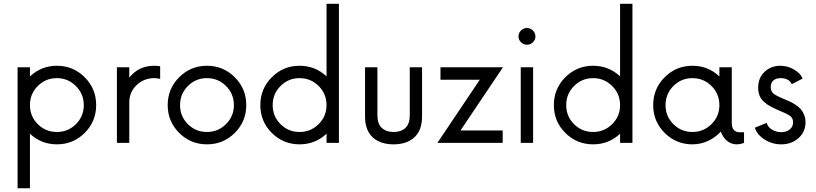

<svg xmlns="http://www.w3.org/2000/svg" viewBox="-20 -750 4285 1008"><path d="M278.8 -404.8Q364.3 -404.8 424.6 -344.5Q484.9 -284.2 484.9 -198.2Q484.9 -112.3 424.6 -52.2Q364.3 7.8 278.8 7.8Q196.8 7.8 137.2 -47.9V238.3H72.3V-397H137.2V-348.6Q197.3 -404.8 278.8 -404.8ZM278.8 -57.1Q337.4 -57.1 378.7 -98.4Q419.9 -139.6 419.9 -198.2Q419.9 -256.8 378.4 -298.3Q336.9 -339.8 278.8 -339.8Q219.7 -339.8 178.5 -298.6Q137.2 -257.3 137.2 -198.2Q137.2 -139.2 178.5 -98.1Q219.7 -57.1 278.8 -57.1Z M593.8 0V-397H658.7V-342.3Q707.5 -404.8 790.5 -404.8Q804.7 -404.8 820.8 -402.3V-335.9Q803.2 -339.8 790.5 -339.8Q735.4 -339.8 697 -303.2Q658.7 -266.6 658.7 -211.9V0Z M1066.4 7.8Q981 7.8 920.7 -52.2Q860.4 -112.3 860.4 -198.2Q860.4 -284.2 920.7 -344.5Q981 -404.8 1066.4 -404.8Q1152.3 -404.8 1212.6 -344.5Q1272.9 -284.2 1272.9 -198.2Q1272.9 -112.3 1212.6 -52.2Q1152.3 7.8 1066.4 7.8ZM1208 -198.2Q1208 -257.3 1166.5 -298.6Q1125 -339.8 1066.4 -339.8Q1007.8 -339.8 966.6 -298.6Q925.3 -257.3 925.3 -198.2Q925.3 -139.2 966.6 -98.1Q1007.8 -57.1 1066.4 -57.1Q1125 -57.1 1166.5 -98.4Q1208 -139.6 1208 -198.2Z M1694.3 -730H1759.3V0H1694.3V-47.9Q1634.8 7.8 1552.7 7.8Q1467.3 7.8 1407 -52.2Q1346.7 -112.3 1346.7 -198.2Q1346.7 -284.2 1407 -344.5Q1467.3 -404.8 1552.7 -404.8Q1634.8 -404.8 1694.3 -349.1ZM1694.3 -198.2Q1694.3 -257.3 1652.8 -298.6Q1611.3 -339.8 1552.7 -339.8Q1494.1 -339.8 1452.9 -298.6Q1411.6 -257.3 1411.6 -198.2Q1411.6 -139.2 1452.9 -98.1Q1494.1 -57.1 1552.7 -57.1Q1611.3 -57.1 1652.8 -98.4Q1694.3 -139.6 1694.3 -198.2Z M2046.4 7.8Q1976.6 7.8 1936.5 -29.3Q1896.5 -66.4 1896.5 -138.2V-397H1961.4V-145Q1961.4 -100.1 1984.4 -78.6Q2007.3 -57.1 2046.4 -57.1Q2085.9 -57.1 2108.6 -78.6Q2131.3 -100.1 2131.3 -145V-397H2195.8V-138.2Q2195.8 -66.4 2155.8 -29.3Q2115.7 7.8 2046.4 7.8Z M2620.6 -397 2397.5 -64.9H2619.1V0H2276.4L2499 -331.5H2292.5V-397Z M2702.1 -558.6Q2702.1 -577.1 2715.3 -590.1Q2728.5 -603 2746.6 -603Q2764.6 -603 2777.8 -590.1Q2791 -577.1 2791 -558.6Q2791 -541 2777.8 -528.1Q2764.6 -515.1 2746.6 -515.1Q2728.5 -515.1 2715.3 -528.1Q2702.1 -541 2702.1 -558.6ZM2713.9 0V-397H2778.8V0Z M3235.4 -730H3300.3V0H3235.4V-47.9Q3175.8 7.8 3093.8 7.8Q3008.3 7.8 2948 -52.2Q2887.7 -112.3 2887.7 -198.2Q2887.7 -284.2 2948 -344.5Q3008.3 -404.8 3093.8 -404.8Q3175.8 -404.8 3235.4 -349.1ZM3235.4 -198.2Q3235.4 -257.3 3193.8 -298.6Q3152.3 -339.8 3093.8 -339.8Q3035.2 -339.8 2993.9 -298.6Q2952.6 -257.3 2952.6 -198.2Q2952.6 -139.2 2993.9 -98.1Q3035.2 -57.1 3093.8 -57.1Q3152.3 -57.1 3193.8 -98.4Q3235.4 -139.6 3235.4 -198.2Z M3861.3 -55.7H3886.2V0Q3866.2 7.8 3848.1 7.8Q3818.8 7.8 3796.9 -10.5Q3774.9 -28.8 3764.2 -59.1Q3735.4 -27.8 3696.8 -10Q3658.2 7.8 3615.2 7.8Q3529.8 7.8 3469.5 -52.2Q3409.2 -112.3 3409.2 -198.2Q3409.2 -284.2 3469.5 -344.5Q3529.8 -404.8 3615.2 -404.8Q3697.8 -404.8 3756.8 -348.6V-397H3821.8V-105.5Q3821.8 -79.6 3833 -67.6Q3844.2 -55.7 3861.3 -55.7ZM3756.8 -198.2Q3756.8 -257.3 3715.3 -298.6Q3673.8 -339.8 3615.2 -339.8Q3556.6 -339.8 3515.4 -298.6Q3474.1 -257.3 3474.1 -198.2Q3474.1 -139.2 3515.4 -98.1Q3556.6 -57.1 3615.2 -57.1Q3673.8 -57.1 3715.3 -98.4Q3756.8 -139.6 3756.8 -198.2Z M4081.5 7.8Q4033.7 7.8 3993.9 -17.6Q3954.1 -43 3942.9 -79.6L4005.4 -105Q4009.8 -84 4032 -70.1Q4054.2 -56.2 4081.5 -56.2Q4107.9 -56.2 4125.7 -70.1Q4143.6 -84 4143.6 -107.9Q4143.6 -129.9 4128.4 -141.1Q4113.3 -152.3 4072.3 -168.9Q4043.5 -181.2 4025.1 -191.2Q4006.8 -201.2 3991 -215.3Q3975.1 -229.5 3967.8 -247.6Q3960.4 -265.6 3960.4 -289.1Q3960.4 -342.3 3994.6 -373.5Q4028.8 -404.8 4076.2 -404.8Q4114.7 -404.8 4148.7 -385Q4182.6 -365.2 4193.8 -337.4L4136.7 -308.1Q4121.6 -339.8 4078.6 -339.8Q4054.7 -339.8 4040.5 -327.9Q4026.4 -315.9 4026.4 -293Q4026.4 -270 4041.5 -258.1Q4056.6 -246.1 4097.7 -229.5Q4117.2 -221.7 4129.6 -215.6Q4142.1 -209.5 4158.7 -198.5Q4175.3 -187.5 4185.1 -175.8Q4194.8 -164.1 4201.9 -146.7Q4209 -129.4 4209 -108.9Q4209 -57.6 4172.1 -24.9Q4135.3 7.8 4081.5 7.8Z"/></svg>

Font: Now
Style: Regular
Weight: 400
Designer: Alfredo Marco Pradil
Foundry: Alfredo Marco Pradil
Version: Version 1.200;hotconv 1.0.109;makeotfexe 2.5.65596